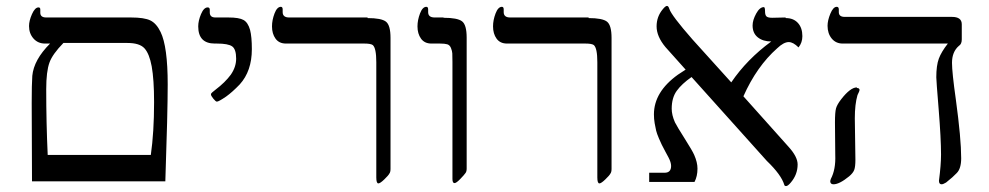

<svg xmlns="http://www.w3.org/2000/svg" viewBox="-20 -612 3338 648"><path d="M78 -524Q78 -542 88 -564.5Q98 -587 110 -587Q116 -587 116 -580V-569Q116 -553 136 -553H422Q467 -553 487.5 -543Q508 -533 522 -504Q546 -455 546 -327Q546 -234 538 0H88L87 -264Q87 -328 89 -356Q94 -410 149 -465H132Q108 -465 93 -482Q78 -499 78 -524ZM500 -266V-269Q500 -343 492 -388Q484 -431 467.5 -449Q451 -467 410 -467H194Q157 -429 147 -401Q136 -371 136 -311Q136 -197 141 -89H489Q500 -166 500 -266Z M681 -587Q688 -587 688 -579V-570Q688 -553 707 -553H751Q787 -553 802 -544.5Q817 -536 824 -511Q830 -488 830 -446Q830 -372 789 -327Q764 -301 743 -286Q718 -269 712 -269Q708 -269 700 -279Q692 -289 692 -293Q692 -297 696 -300L707 -309Q740 -334 759 -360Q777 -386 777 -414Q777 -446 763.5 -455.5Q750 -465 712 -465H705Q649 -465 649 -523Q649 -542 658.5 -564.5Q668 -587 681 -587Z M1221 -553 1220 -551Q1267 -551 1282.5 -539Q1298 -527 1298 -484V-42Q1298 -31 1294 -26Q1291 -20 1277 -6.5Q1263 7 1257 7Q1250 7 1250 -13V-402Q1250 -450 1238 -460Q1231 -465 1210 -465H945Q922 -465 910 -481.5Q898 -498 898 -523Q898 -544 906.5 -566.5Q915 -589 928 -589Q934 -589 934 -580V-571Q934 -553 956 -553Z M1477 -553V-552Q1524 -552 1539.5 -540Q1555 -528 1555 -485V-43Q1555 -33 1551 -28Q1547 -22 1533.5 -8Q1520 6 1514 6Q1507 6 1507 -8Q1507 -12 1507 -14V-403Q1507 -424 1506.5 -432Q1506 -440 1502 -450Q1498 -460 1489.5 -462.5Q1481 -465 1465 -465H1436Q1413 -465 1401 -481.5Q1389 -498 1389 -523Q1389 -544 1397.5 -566.5Q1406 -589 1419 -589Q1425 -589 1425 -580V-571Q1425 -553 1447 -553Z M1967 -553 1966 -551Q2013 -551 2028.5 -539Q2044 -527 2044 -484V-42Q2044 -31 2040 -26Q2037 -20 2023 -6.5Q2009 7 2003 7Q1996 7 1996 -13V-402Q1996 -450 1984 -460Q1977 -465 1956 -465H1691Q1668 -465 1656 -481.5Q1644 -498 1644 -523Q1644 -544 1652.5 -566.5Q1661 -589 1674 -589Q1680 -589 1680 -580V-571Q1680 -553 1702 -553Z M2631 -553 2632 -551Q2658 -551 2673 -534.5Q2688 -518 2688 -490Q2688 -468 2675 -452Q2657 -470 2642 -470Q2625 -470 2603 -449Q2534 -388 2489 -287L2641 -117Q2672 -83 2672 -57Q2672 -23 2649 4Q2639 16 2633 16Q2628 16 2627 12Q2617 -22 2568 -69L2314 -352Q2281 -329 2264 -305.5Q2247 -282 2247 -245Q2247 -224 2258 -199Q2265 -185 2291 -144Q2317 -103 2323 -89Q2334 -64 2334 -43Q2334 -17 2324 2H2171V-29H2223Q2245 -29 2245 -52Q2245 -64 2236 -81Q2235 -82 2225.5 -100.5Q2216 -119 2213.5 -123.5Q2211 -128 2204 -144.5Q2197 -161 2194.5 -171Q2192 -181 2189.5 -196Q2187 -211 2187 -226Q2187 -302 2268 -360L2294 -377L2226 -453Q2196 -489 2196 -523Q2196 -556 2217 -581Q2226 -592 2231 -592Q2236 -592 2239 -582Q2246 -560 2317 -479L2448 -334Q2501 -412 2583 -472Q2555 -472 2537.5 -486Q2520 -500 2520 -526Q2520 -544 2532 -566Q2544 -588 2558 -588Q2562 -588 2562 -574Q2562 -561 2567 -556.5Q2572 -552 2586 -552Z M2811 -569V-571Q2811 -555 2831 -555H3193Q3226 -555 3226 -530V-479Q3226 -463 3216 -457Q3193 -437 3193 -400Q3193 -368 3206 -276Q3224 -144 3224 -78Q3224 -43 3209 -28Q3197 -15 3173 4Q3163 10 3158 10Q3149 10 3149 -2Q3156 -56 3156 -90Q3156 -144 3148 -243Q3140 -341 3140 -351Q3140 -391 3148.5 -414Q3157 -437 3179 -465H2824Q2801 -465 2787 -482Q2773 -499 2773 -525Q2773 -543 2782.5 -566Q2792 -589 2804 -589Q2811 -589 2811 -580ZM2872 -317V-315Q2881 -315 2881 -308Q2881 -305 2874 -291Q2865 -260 2865 -213L2867 -73Q2867 -49 2863 -38.5Q2859 -28 2846 -17Q2813 10 2793 10Q2782 10 2782 -1L2784 -8Q2801 -40 2799 -89L2798 -199Q2798 -233 2801.5 -246Q2805 -259 2819 -277Q2850 -317 2872 -317Z"/></svg>

Font: Libra Serif Modern
Style: Regular
Weight: 400
Designer: Stefan Peev, Context Ltd
Foundry: Stefan Peev, Context Ltd
Version: Version 1.000